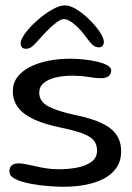

<svg xmlns="http://www.w3.org/2000/svg" viewBox="-20 -698 506 734"><path d="M224 16Q196 16 163 13.2Q130 10.5 100 5Q70 -0.5 50 -8.5Q34.5 -14.5 25.2 -22.5Q16 -30.5 16 -43.5Q16 -58.5 25 -66Q34 -73.5 51.5 -73.5Q65.5 -73.5 89.2 -68Q113 -62.5 143.2 -56.8Q173.5 -51 207 -51Q242.5 -51 275.5 -57.5Q308.5 -64 329.8 -79.5Q351 -95 351 -122Q351 -146.5 338 -161.8Q325 -177 293.8 -188.5Q262.5 -200 206.5 -211.5Q149 -223.5 109.5 -241.8Q70 -260 49.5 -286.5Q29 -313 29 -349.5Q29 -380.5 46.8 -403.8Q64.5 -427 95.2 -442.5Q126 -458 165.5 -465.8Q205 -473.5 249 -473.5Q274.5 -473.5 301.8 -470.5Q329 -467.5 352.5 -462Q376 -456.5 390.5 -448.2Q405 -440 405 -429Q405 -418.5 399.8 -411.8Q394.5 -405 385.8 -402Q377 -399 366 -399Q346 -399 318 -403.8Q290 -408.5 254 -408.5Q221 -408.5 192.8 -401.8Q164.5 -395 147.2 -380.8Q130 -366.5 130 -343.5Q130 -309.5 165.2 -291Q200.5 -272.5 267 -258.5Q328 -246 366.8 -228.2Q405.5 -210.5 424.2 -184Q443 -157.5 443 -119.5Q443 -82 424.8 -56Q406.5 -30 375.5 -14.2Q344.5 1.5 305.2 8.8Q266 16 224 16ZM79.5 -511.5Q59 -511.5 59 -532.5Q59 -547.5 77 -571.8Q95 -596 122.5 -620.2Q150 -644.5 178.8 -661Q207.5 -677.5 228 -677.5Q248 -677.5 273.2 -661.8Q298.5 -646 322.2 -622.5Q346 -599 361.5 -575.8Q377 -552.5 377 -538Q377 -528 371.8 -522.5Q366.5 -517 358 -517Q343.5 -517 332.2 -528Q321 -539 304 -563Q292.5 -578.5 278.2 -592.8Q264 -607 249.8 -616Q235.5 -625 224 -625Q214 -625 198.5 -614Q183 -603 166.2 -586.5Q149.5 -570 134.5 -553Q115.5 -530.5 104 -521Q92.5 -511.5 79.5 -511.5Z"/></svg>

Font: Gluten Light
Style: Regular
Weight: 300
Designer: Tyler Finck
Foundry: Etcetera Type Company
Version: Version 1.300